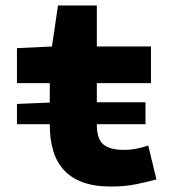

<svg xmlns="http://www.w3.org/2000/svg" viewBox="-20 -670 640 702"><path d="M42 -216V-290L162 -295V-366H42V-494L170 -500L192 -650H334V-500H532V-366H334V-296H512V-216H334V-215Q334 -161 358.5 -141.5Q383 -122 431 -122Q457 -122 479.5 -126.5Q502 -131 522 -138L552 -14Q519 -5 478 3.5Q437 12 386 12Q324 12 281.5 -4Q239 -20 212.5 -49.5Q186 -79 174 -120.5Q162 -162 162 -212V-216Z"/></svg>

Font: Source Code Pro Black
Style: Regular
Weight: 900
Monospace: yes
Designer: Paul D. Hunt, Teo Tuominen
Foundry: Adobe Systems Incorporated
Version: Version 2.030;PS 1.000;hotconv 16.6.51;makeotf.lib2.5.65220